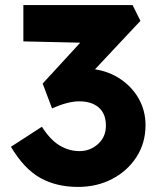

<svg xmlns="http://www.w3.org/2000/svg" viewBox="-20 -726 631 756"><path d="M287 10Q202 10 138.5 -25.5Q75 -61 23 -148L145 -227Q178 -175 215 -153Q252 -131 293 -131Q335 -131 366 -159Q397 -187 397 -231Q397 -278 369 -302.5Q341 -327 292 -327Q247 -327 185 -299L148 -397L296 -558L72 -563V-706H502L533 -644L354 -453Q409 -445 454.5 -414.5Q500 -384 526.5 -337Q553 -290 553 -233Q553 -163 517.5 -108Q482 -53 422 -21.5Q362 10 287 10Z"/></svg>

Font: Lexend Deca
Style: Bold
Weight: 700
Designer: Bonnie Shaver-Troup, Thomas Jockin
Foundry: Lexend
Version: Version 1.008; ttfautohint (v1.8.4.7-5d5b)